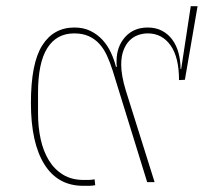

<svg xmlns="http://www.w3.org/2000/svg" viewBox="-20 -589 670 621"><path d="M249 12Q167 12 123.5 -57.5Q80 -127 80 -256Q80 -384 116.5 -442Q153 -500 221 -500Q250 -500 272.5 -489Q295 -478 311.5 -460Q328 -442 338.5 -419.5Q349 -397 355 -373H358Q357 -378 357 -382Q357 -386 357 -391Q357 -438 384.5 -469Q412 -500 458 -500Q484 -500 504 -489.5Q524 -479 537.5 -460.5Q551 -442 557.5 -417.5Q564 -393 564 -366H566L597 -569H619L578 -331L559 -330Q559 -404 531.5 -442.5Q504 -481 458 -481Q442 -481 426.5 -475.5Q411 -470 399 -458Q387 -446 379.5 -426.5Q372 -407 372 -380Q372 -345 387 -296L480 0H456L344 -362Q336 -387 326 -409Q316 -431 301.5 -447Q287 -463 267 -472Q247 -481 220 -481Q163 -481 133 -433.5Q103 -386 103 -289V-222Q103 -178 111.5 -139Q120 -100 138 -70.5Q156 -41 184 -24Q212 -7 250 -7Q258 -7 266 -7Q274 -7 286 -9L288 10Q278 12 268.5 12Q259 12 249 12Z"/></svg>

Font: IBM Plex Sans Thai Thin
Style: Regular
Weight: 100
Designer: Mike Abbink, Paul van der Laan, Pieter van Rosmalen, Ben Mitchell, Mark Frömberg
Foundry: Bold Monday
Version: Version 1.1